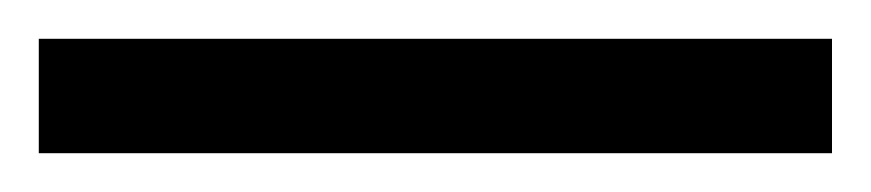

<svg xmlns="http://www.w3.org/2000/svg" viewBox="-25 -839 449 99"><path d="M-5 -760H404V-819H-5Z"/></svg>

Font: Noto Serif Ethiopic Condensed
Style: Bold
Weight: 700
Width: 3
Designer: Monotype Design Team
Foundry: Monotype Imaging Inc.
Version: Version 2.102